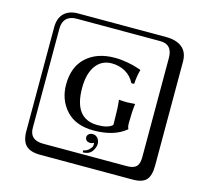

<svg xmlns="http://www.w3.org/2000/svg" viewBox="-131 -904 1362 1267"><g transform="rotate(15 550.0 -271.0)"><path d="M549.8 -9.8Q570.8 -9.8 584 6.6Q597.2 22.9 597.2 43.9Q597.2 67.9 579.1 95Q561 122.1 517.1 124L514.2 110.8Q539.1 106 554 91.1Q568.8 76.2 571 67.1Q573.2 58.1 573.2 51.8Q573.2 47.9 570.8 43.9Q559.6 50.8 549.8 50.8Q528.8 50.8 520.5 41.5Q512.2 32.2 512.2 20Q512.2 8.8 522 -0.5Q531.7 -9.8 549.8 -9.8ZM664.1 -128.9Q664.1 -220.7 657.2 -271L658.2 -273.9Q687 -271 711.9 -271L767.1 -273.9V-271Q760.3 -226.1 759.8 -144Q759.8 -114.3 767.1 -103V-101.1Q687 -34.2 546.9 -34.2Q423.8 -34.2 358.9 -105.5Q293.9 -176.8 293.9 -280.8Q293.9 -401.9 366.5 -468Q439 -534.2 561 -534.2Q601.1 -534.2 646 -526.1Q690.9 -518.1 715.3 -509.3L740.2 -501L742.2 -498Q729 -448.2 727.1 -400.9L708 -399.9Q685.1 -445.8 643.6 -469.5Q602.1 -493.2 549.8 -493.2Q481 -493.2 441.4 -438.5Q401.9 -383.8 401.9 -286.1Q401.9 -75.2 564 -75.2Q634.8 -75.2 664.1 -103ZM249 -717.8Q204.1 -717.8 179.9 -693.8Q155.8 -669.9 155.8 -625V53.2Q155.8 136.2 249 136.2H820.8Q865.7 136.2 884.8 117.2Q903.8 98.1 903.8 53.2V-625Q903.8 -717.8 820.8 -717.8ZM1000 84Q1000 152.8 973.4 182.4Q946.8 211.9 880.9 211.9H249Q181.2 211.9 150.6 181.4Q120.1 150.9 120.1 84V-625Q120.1 -687 154.1 -720.5Q188 -753.9 249 -753.9H851.1Q920.9 -753.9 960.4 -721.9Q1000 -689.9 1000 -625Z"/></g></svg>

Font: Linux Biolinum Keyboard
Style: Regular
Weight: 700
Designer: Philipp H. Poll
Foundry: Philipp H. Poll
Version: Version 0.6.1 ; ttfautohint (v0.9)